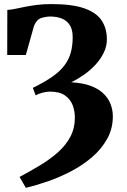

<svg xmlns="http://www.w3.org/2000/svg" viewBox="-20 -768 606 918"><path d="M103.5 130 73.5 78Q126 50 173.8 21Q221.5 -8 258.5 -41.2Q295.5 -74.5 316.8 -115Q338 -155.5 338 -205.5Q338 -236.5 327.5 -264.8Q317 -293 291 -311.5Q265 -330 218 -330Q201.5 -330 181.8 -324.5Q162 -319 150.5 -312L137 -348Q194.5 -376 231.5 -402.2Q268.5 -428.5 289.2 -456.8Q310 -485 318.8 -517.8Q327.5 -550.5 327.5 -591Q327.5 -626 313.8 -647.8Q300 -669.5 275.8 -679.2Q251.5 -689 220 -689Q201 -689 178.2 -682.2Q155.5 -675.5 142.5 -644L103.5 -505H14.5L15 -720.5Q32.5 -721.5 54 -726Q75.5 -730.5 101.5 -735.8Q127.5 -741 158.2 -744.8Q189 -748.5 225 -748.5Q325.5 -748.5 383.5 -728Q441.5 -707.5 466.2 -669.8Q491 -632 491 -579.5Q491 -546.5 476 -515.8Q461 -485 436.2 -458.2Q411.5 -431.5 381.2 -410.5Q351 -389.5 321 -374.5Q377 -371.5 415.2 -356.8Q453.5 -342 476.2 -319.2Q499 -296.5 509.2 -268.8Q519.5 -241 519.5 -211.5Q519.5 -152.5 492.2 -103.8Q465 -55 420 -16.5Q375 22 320 50.8Q265 79.5 208.8 99Q152.5 118.5 103.5 130Z"/></svg>

Font: Merriweather 20pt Black
Style: Regular
Weight: 900
Version: Version 2.100